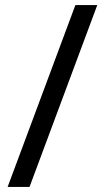

<svg xmlns="http://www.w3.org/2000/svg" viewBox="-20 -734 412 754"><path d="M362 -714 96 0H10L276 -714Z"/></svg>

Font: Noto Sans Balinese
Style: Regular
Weight: 400
Designer: Aditya Bayu, David Williams
Foundry: David Williams
Version: Version 2.003